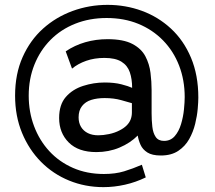

<svg xmlns="http://www.w3.org/2000/svg" viewBox="-20 -623 885 789"><path d="M422 -603Q496 -603 563 -578.5Q630 -554 682.5 -505.5Q735 -457 765 -385.5Q795 -314 795 -222Q795 -205 792.5 -176Q790 -147 782 -114Q774 -81 757.5 -51.5Q741 -22 712.5 -3Q684 16 641 16Q605 16 585.5 3.5Q566 -9 557.5 -28Q549 -47 546 -66Q515 -35 471 -16.5Q427 2 376 2Q302 2 262.5 -37.5Q223 -77 223 -138Q223 -193 250.5 -224.5Q278 -256 321.5 -270Q365 -284 410 -284Q450 -284 479 -276.5Q508 -269 523 -262Q523 -298 513.5 -326Q504 -354 479 -369.5Q454 -385 409 -385Q368 -385 334 -373Q300 -361 276 -341L250 -412Q287 -437 330.5 -449.5Q374 -462 422 -462Q487 -462 524 -442.5Q561 -423 577.5 -391.5Q594 -360 598.5 -323.5Q603 -287 603 -253V-157Q603 -128 606 -102Q609 -76 620 -60Q631 -44 654 -44Q681 -44 698 -63.5Q715 -83 724 -113Q733 -143 736 -173.5Q739 -204 739 -224Q739 -294 716 -353.5Q693 -413 650 -457Q607 -501 548.5 -525Q490 -549 418 -549Q348 -549 289 -525.5Q230 -502 187.5 -459Q145 -416 121.5 -357.5Q98 -299 98 -230Q98 -163 120 -104.5Q142 -46 182.5 -2Q223 42 280 67Q337 92 407 92Q454 92 490 81Q526 70 563 54L579 106Q538 126 493.5 136Q449 146 405 146Q330 146 264 119Q198 92 148.5 42Q99 -8 70.5 -77Q42 -146 42 -230Q42 -319 73 -388.5Q104 -458 157 -505.5Q210 -553 278.5 -578Q347 -603 422 -603ZM471 -87Q489 -96 500.5 -107.5Q512 -119 517 -132.5Q522 -146 522 -161V-199Q508 -203 478 -211.5Q448 -220 410 -220Q379 -220 355 -212.5Q331 -205 317 -187Q303 -169 303 -141Q303 -118 313 -101.5Q323 -85 341 -76Q359 -67 384 -67Q404 -67 428 -72Q452 -77 471 -87Z"/></svg>

Font: Raleway Thin
Style: Bold
Weight: 700
Version: Version 4.026